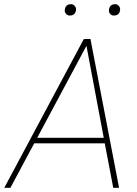

<svg xmlns="http://www.w3.org/2000/svg" viewBox="-56 -897 655 917"><path d="M283.2 -877Q293.9 -877 301.3 -868.2Q308.6 -859.4 307.1 -849.1Q303.7 -822.8 276.9 -822.8Q266.1 -822.8 259 -831.3Q252 -839.8 253.4 -850.1Q256.8 -877 283.2 -877ZM494.1 -877Q504.9 -877 512 -868.2Q519 -859.4 517.6 -849.1Q514.2 -822.8 487.8 -822.8Q476.6 -822.8 469.7 -831.1Q462.9 -839.4 464.4 -850.1Q467.8 -877 494.1 -877ZM-35.6 0 344.2 -710.4 376 -710.9 512.7 0H484.9L444.3 -212.4H107.4L-6.3 0ZM121.6 -238.8H439.5L356.9 -678.2Z"/></svg>

Font: Mardoto Thin
Style: Italic
Weight: 250
Italic angle: -12°
Designer: Christian Robertson, Vahan Hovhannisyan
Foundry: Google
Version: Version 1.000